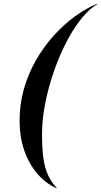

<svg xmlns="http://www.w3.org/2000/svg" viewBox="-20 -820 531 1010"><path d="M277 170Q220.5 145 176.8 94.2Q133 43.5 108 -27.5Q83 -98.5 83 -185Q83 -273 106.2 -353.8Q129.5 -434.5 170.2 -505Q211 -575.5 263.2 -633.2Q315.5 -691 373.8 -733.5Q432 -776 490 -800L491 -797.5Q452.5 -774.5 416.2 -731.8Q380 -689 347.5 -632Q315 -575 288.2 -509.8Q261.5 -444.5 241.8 -375.5Q222 -306.5 211.5 -239.8Q201 -173 201 -114Q201 -58.5 205 -15.5Q209 27.5 218.2 60.8Q227.5 94 242.2 119.8Q257 145.5 278 167.5Z"/></svg>

Font: Bodoni Moda 72pt SemiBold
Style: Italic
Weight: 600
Italic angle: -13°
Designer: Owen Earl
Foundry: indestructible type
Version: Version 2.004